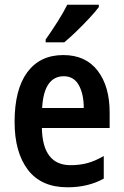

<svg xmlns="http://www.w3.org/2000/svg" viewBox="-20 -786 525 816"><path d="M249 -552Q344 -552 395 -485.5Q446 -419 446 -308V-242H158Q161 -84 280 -84Q319 -84 352 -93Q385 -102 421 -123V-27Q355 10 267 10Q155 10 98.5 -64.5Q42 -139 42 -268Q42 -406 96 -479Q150 -552 249 -552ZM251 -462Q210 -462 186.5 -429Q163 -396 159 -327H336Q336 -386 315 -424Q294 -462 251 -462ZM400 -756Q386 -737 360 -709Q334 -681 305 -653Q276 -625 253 -606H174V-618Q200 -655 224.5 -693.5Q249 -732 266 -766H400Z"/></svg>

Font: Noto Sans Lao Looped Condensed SemiBold
Style: Regular
Weight: 600
Width: 3
Designer: Mark Frömberg, Ben Mitchell
Foundry: The Fontpad Ltd
Version: Version 1.002; ttfautohint (v1.8.4.7-5d5b)